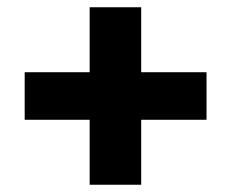

<svg xmlns="http://www.w3.org/2000/svg" viewBox="-20 -548 637 529"><path d="M369 -218V-39H227V-218H48V-349H227V-528H369V-349H549V-218Z"/></svg>

Font: Our Lexend
Style: Bold
Weight: 700
Designer: Bonnie Shaver-Troup, Thomas Jockin
Foundry: Lexend
Version: Version 1.007